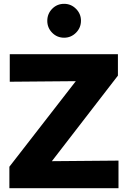

<svg xmlns="http://www.w3.org/2000/svg" viewBox="-20 -983 663 1003"><path d="M29 0V-112L376 -559L31 -556V-700H596V-588L251 -141L599 -144V0ZM315 -786Q278 -786 252.5 -812Q227 -838 227 -874Q227 -911 252.5 -937Q278 -963 315 -963Q351 -963 377 -937Q403 -911 403 -875Q403 -838 377 -812Q351 -786 315 -786Z"/></svg>

Font: Red Hat Text
Style: Bold
Weight: 700
Designer: Pentagram, MCKL
Foundry: MCKL
Version: Version 1.030